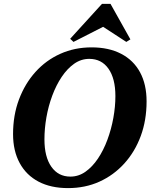

<svg xmlns="http://www.w3.org/2000/svg" viewBox="-20 -949 774 985"><path d="M329 16Q241 16 178 -17Q115 -50 81 -112.5Q47 -175 47 -261Q47 -358 77.5 -439Q108 -520 162 -580Q216 -640 289.5 -673Q363 -706 450 -706Q538 -706 601.5 -673Q665 -640 698.5 -578Q732 -516 732 -429Q732 -332 702 -251Q672 -170 617.5 -110Q563 -50 490 -17Q417 16 329 16ZM341 -43Q383 -43 418.5 -68Q454 -93 482.5 -135.5Q511 -178 531 -232Q551 -286 561.5 -344Q572 -402 572 -456Q572 -546 536.5 -596.5Q501 -647 438 -647Q396 -647 360.5 -622Q325 -597 296.5 -554.5Q268 -512 248 -458Q228 -404 218 -346.5Q208 -289 208 -234Q208 -144 243.5 -93.5Q279 -43 341 -43ZM357 -734 340 -750 503 -929H547L649 -747L628 -734L502 -816H518Z"/></svg>

Font: Platypi Light SemiBold
Style: Italic
Weight: 600
Italic angle: -13°
Version: Version 1.200